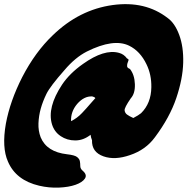

<svg xmlns="http://www.w3.org/2000/svg" viewBox="-24 -800 894 916"><path d="M408 -157Q374 -130 335 -130Q296 -130 265.5 -150.5Q235 -171 224 -207Q200 -287 272 -396Q308 -450 372 -495Q473 -567 543 -548Q567 -542 582 -521Q591 -518 589 -512L584 -498Q582 -491 582.5 -483.5Q583 -476 596 -471Q618 -443 619.5 -398.5Q621 -354 600 -331Q569 -286 570.5 -273.5Q572 -261 582 -253.5Q592 -246 612 -237Q637 -250 649 -260Q697 -307 698 -384Q699 -444 675 -493Q645 -556 592 -582Q518 -618 390 -554Q335 -526 284 -466Q215 -388 197.5 -352Q180 -316 170.5 -282Q161 -248 159.5 -212Q158 -176 170 -145Q199 -75 296 -64Q332 -60 343.5 -51Q355 -42 357 -31Q359 -20 359 -7.5Q359 5 371 15Q393 34 381 52Q369 70 336.5 81.5Q304 93 257 95Q210 97 163 86Q52 60 14 -29Q-16 -96 4 -210Q24 -318 82 -432Q144 -552 228 -632Q354 -754 514 -776Q669 -797 776 -714Q810 -690 831 -633.5Q852 -577 850 -500.5Q848 -424 817 -332Q786 -240 715 -145Q671 -85 596 -60Q524 -35 470 -54Q413 -74 415 -131Q410 -143 408 -157ZM315 -222Q344 -236 367.5 -261Q391 -286 404 -301.5Q417 -317 431 -332Q426 -338 416 -340Q377 -342 344 -304Q313 -267 315 -222Z"/></svg>

Font: Knewave
Style: Regular
Weight: 400
Designer: Tyler Finck
Foundry: Tyler Finck
Version: Version 1.001